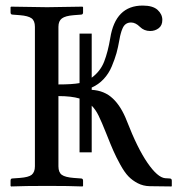

<svg xmlns="http://www.w3.org/2000/svg" viewBox="-20 -671 646 693"><path d="M311 -121.1H267.1V-315.4Q237.8 -324.2 190.9 -324.2V-70.8Q190.9 -48.8 203.1 -40Q215.3 -31.2 246.1 -28.8L272 -26.9Q279.8 -26.9 279.8 -19V0L277.8 2Q230 0 150.9 0Q68.8 0 20 2L18.1 0V-19Q18.1 -26.9 24.9 -26.9L51.8 -28.8Q83 -31.2 94.2 -40Q106 -49.8 106 -70.8V-574.2Q106 -596.2 93.8 -605Q81.5 -613.8 51.8 -616.2L25.9 -618.2Q18.1 -618.2 18.1 -626V-645L20 -647Q119.6 -645 149.9 -645Q180.2 -645 277.8 -647L279.8 -645V-626Q279.8 -618.2 272 -618.2L246.1 -616.2Q215.8 -613.8 203.4 -604.5Q190.9 -595.2 190.9 -574.2V-366.2Q241.2 -366.2 267.1 -371.1V-549.8H311V-390.6Q342.3 -413.6 356 -448.7Q369.6 -483.9 377.9 -533.2Q396.5 -650.9 495.1 -650.9Q531.7 -650.9 548.8 -635.3Q565.9 -619.6 565.9 -599.1Q565.9 -579.1 552.7 -569.1Q539.6 -559.1 522 -559.1Q500 -559.1 484.9 -574.2Q469.2 -589.8 453.1 -589.8Q442.4 -589.8 434.8 -584.7Q427.2 -579.6 422.6 -569.1Q418 -558.6 416 -550.3Q413.6 -542.5 411.1 -527.8Q406.2 -500 400.4 -479Q394.5 -458 383.5 -431.6Q372.6 -405.3 354 -385.5Q335.4 -365.7 311 -355V-346.7Q356.9 -344.2 387.2 -315.4Q417.5 -287.1 438 -233.9Q476.1 -135.7 512.5 -83Q548.8 -30.3 576.2 -27.8L591.8 -26.9Q600.1 -26.9 600.1 -19V0L599.1 2L520 1Q497.1 0.5 477.5 -9.5Q458 -19.5 443.6 -34.4Q429.2 -49.3 414.1 -76.9Q398.9 -104.5 388.7 -127.9Q381.8 -143.1 362.8 -190.9Q346.7 -231.4 335.9 -253.4Q325.2 -275.4 311 -289.6Z"/></svg>

Font: Linux Libertine Display G
Style: Regular
Weight: 400
Designer: Philipp H. Poll
Foundry: Philipp H. Poll
Version: Version 5.0.9